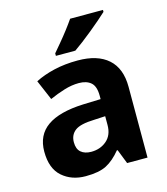

<svg xmlns="http://www.w3.org/2000/svg" viewBox="-115 -855 828 954"><g transform="rotate(-15 299.5 -378.0)"><path d="M317 -556Q419 -556 473.5 -507.5Q528 -459 528 -364V0H423L394 -74H390Q354 -30 315.5 -10Q277 10 208 10Q136 10 88 -32Q40 -74 40 -161Q40 -246 102 -289.5Q164 -333 287 -338L378 -341V-358Q378 -407 355.5 -426.5Q333 -446 294 -446Q257 -446 218 -434Q179 -422 141 -405L97 -508Q140 -530 195.5 -543Q251 -556 317 -556ZM321 -250Q249 -248 221.5 -227Q194 -206 194 -168Q194 -133 213.5 -116.5Q233 -100 266 -100Q313 -100 345.5 -128Q378 -156 378 -208V-253ZM504 -756Q489 -742 466 -722Q443 -702 416 -680Q389 -658 363.5 -638.5Q338 -619 319 -606H219V-619Q235 -638 256.5 -663.5Q278 -689 299 -716.5Q320 -744 335 -766H504Z"/></g></svg>

Font: Noto Sans Georgian Bold
Style: Regular
Weight: 700
Designer: Monotype Design Team, Akaki Razmadze
Foundry: Google LLC
Version: Version 2.005; ttfautohint (v1.8.4.7-5d5b)